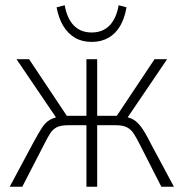

<svg xmlns="http://www.w3.org/2000/svg" viewBox="-20 -713 701 733"><path d="M17 0 107 -168Q127 -205 140 -225Q153 -245 169.5 -255Q186 -265 213 -269L197 -260L43 -487H91L235 -271H310V-487H351V-271H426L570 -487H618L464 -260L448 -269Q475 -265 490 -256Q505 -247 519.5 -227.5Q534 -208 554 -168L644 0H596L515 -159Q501 -187 490.5 -203Q480 -219 464.5 -227Q449 -235 421 -235H351V0H310V-235H241Q212 -235 196.5 -227Q181 -219 171 -203Q161 -187 147 -159L65 0ZM330 -553Q293 -553 266 -569Q239 -585 221.5 -614Q204 -643 196 -685L227 -693Q236 -642 262 -615.5Q288 -589 330 -589Q372 -589 398 -615.5Q424 -642 433 -693L463 -685Q456 -644 439 -614.5Q422 -585 394.5 -569Q367 -553 330 -553Z"/></svg>

Font: Nunito Sans 10pt Condensed ExtraLight
Style: Regular
Weight: 250
Width: 3
Designer: Vernon Adams
Foundry: Vernon Adams
Version: Version 3.101;gftools[0.9.27]